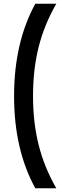

<svg xmlns="http://www.w3.org/2000/svg" viewBox="-20 -892 338 1023"><path d="M168 111Q55 -95 55 -380Q55 -665 168 -872H280Q216 -761 186 -642Q156 -523 156 -380Q156 -239 186 -119.5Q216 0 280 111Z"/></svg>

Font: Open Sauce Sans SemiBold
Style: Regular
Weight: 600
Designer: Alfredo Marco Pradil
Foundry: Creative Sauce Fz LLC
Version: Version 1.477